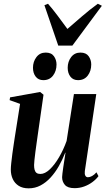

<svg xmlns="http://www.w3.org/2000/svg" viewBox="-20 -1016 576 1048"><path d="M136.5 12Q103.5 12 82 -1.8Q60.5 -15.5 49.8 -38.5Q39 -61.5 39 -90.5Q39 -103.5 41.5 -127Q44 -150.5 47.5 -177.2Q51 -204 54.8 -227.8Q58.5 -251.5 60.5 -265.5L89.5 -449L32.5 -469.5L35 -484.5L199 -514L217.5 -499L186 -279Q183.5 -261 180 -236.2Q176.5 -211.5 173.2 -186.8Q170 -162 168 -142.5Q166 -123 166 -115Q166 -99.5 169 -88.8Q172 -78 179.5 -72.2Q187 -66.5 200.5 -66.5Q225.5 -66.5 252 -91.8Q278.5 -117 302.5 -158Q326.5 -199 343.5 -246.5L383.5 -502.5H505.5L443 -82Q441 -66 445.8 -57.2Q450.5 -48.5 460 -48.5Q470 -48.5 482.5 -55.2Q495 -62 506.5 -75.5L517.5 -54.5Q504.5 -37 484.2 -22Q464 -7 439.2 2Q414.5 11 387 11Q349.5 11 334.2 -6.8Q319 -24.5 319 -49Q319 -54.5 320.8 -69.5Q322.5 -84.5 325.5 -104.5Q328.5 -124.5 331.8 -145.2Q335 -166 337.5 -182.5H336Q321 -144 301 -109Q281 -74 256 -46.8Q231 -19.5 201.2 -3.8Q171.5 12 136.5 12ZM216.5 -578.5Q189.5 -578.5 174.8 -597.8Q160 -617 160 -646Q160 -679.5 178.8 -704.2Q197.5 -729 229.5 -729Q260.5 -729 274.5 -709Q288.5 -689 288.5 -664Q288.5 -628.5 269.5 -603.5Q250.5 -578.5 216.5 -578.5ZM406 -578.5Q379 -578.5 364.2 -597.8Q349.5 -617 349.5 -646Q349.5 -679.5 368.2 -704.2Q387 -729 419 -729Q450 -729 464 -709Q478 -689 478 -664Q478 -628.5 459 -603.5Q440 -578.5 406 -578.5ZM298 -767 222.5 -987.5 242 -995.5Q267 -967 294 -931Q321 -895 348 -858Q387.5 -892 427.8 -927Q468 -962 514 -995.5L536 -984.5L375 -767Z"/></svg>

Font: Merriweather 144pt SemiBold
Style: Italic
Weight: 600
Italic angle: -7.8°
Version: Version 2.101